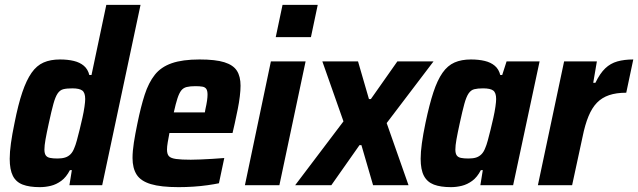

<svg xmlns="http://www.w3.org/2000/svg" viewBox="-20 -763 2629 791"><path d="M144 8Q101 8 73.5 -2.5Q46 -13 33 -38.5Q20 -64 20 -109Q20 -136 25 -172.5Q30 -209 40 -257Q55 -333 72 -383Q89 -433 110 -463Q131 -493 159.5 -505.5Q188 -518 227 -518Q259 -518 284 -512Q309 -506 325.5 -492Q342 -478 348 -454H357L418 -743H559L401 0H266L276 -62H268Q253 -33 232.5 -18Q212 -3 189.5 2.5Q167 8 144 8ZM217 -110Q235 -110 248 -114Q261 -118 270.5 -127.5Q280 -137 286 -153Q291 -164 296.5 -184Q302 -204 308 -228.5Q314 -253 319.5 -277.5Q325 -302 328 -323Q331 -344 331 -355Q331 -381 319 -390Q307 -399 278 -399Q255 -399 241 -395.5Q227 -392 217.5 -378Q208 -364 200 -335Q192 -306 181 -255Q172 -214 167.5 -188.5Q163 -163 163 -147Q163 -131 168.5 -123Q174 -115 186 -112.5Q198 -110 217 -110Z M716 8Q643 8 601.5 -4.5Q560 -17 543 -43.5Q526 -70 526 -112Q526 -140 531.5 -175.5Q537 -211 546 -254Q560 -323 576 -372.5Q592 -422 617.5 -454.5Q643 -487 687.5 -502.5Q732 -518 802 -518Q868 -518 904.5 -506.5Q941 -495 956 -471.5Q971 -448 971 -410Q971 -391 968 -366Q965 -341 959.5 -313.5Q954 -286 947 -254L938 -215H678Q674 -194 671 -176.5Q668 -159 668 -147Q668 -128 676 -119.5Q684 -111 705.5 -108Q727 -105 766 -105Q783 -105 806 -106Q829 -107 854.5 -108.5Q880 -110 904 -112L882 -8Q863 -4 835 0Q807 4 776 6Q745 8 716 8ZM696 -300H824L826 -312Q831 -334 833 -348.5Q835 -363 835 -373Q835 -389 830 -396.5Q825 -404 814 -406Q803 -408 785 -408Q763 -408 749 -404.5Q735 -401 726.5 -390Q718 -379 711 -357.5Q704 -336 696 -300Z M1116 -610 1144 -743H1289L1261 -610ZM989 0 1096 -510H1239L1131 0Z M1196 0 1395 -263 1308 -510H1455L1500 -355H1508L1617 -510H1766L1573 -256L1663 0H1517L1469 -165H1461L1345 0Z M1838 8Q1795 8 1767.5 -2.5Q1740 -13 1726.5 -38.5Q1713 -64 1713 -109Q1713 -136 1718 -172.5Q1723 -209 1733 -257Q1749 -333 1765.5 -383Q1782 -433 1803 -463Q1824 -493 1852.5 -505.5Q1881 -518 1920 -518Q1952 -518 1977 -512Q2002 -506 2018.5 -492Q2035 -478 2041 -454H2049L2067 -510H2203L2094 0H1959L1969 -62H1961Q1946 -33 1925.5 -18Q1905 -3 1882.5 2.5Q1860 8 1838 8ZM1910 -110Q1929 -110 1941.5 -114Q1954 -118 1963.5 -127.5Q1973 -137 1979 -153Q1984 -164 1989.5 -184Q1995 -204 2001 -228.5Q2007 -253 2012.5 -277.5Q2018 -302 2021 -323Q2024 -344 2024 -355Q2024 -381 2012 -390Q2000 -399 1970 -399Q1948 -399 1934 -395.5Q1920 -392 1910.5 -378Q1901 -364 1893 -335Q1885 -306 1874 -255Q1865 -214 1860.5 -188.5Q1856 -163 1856 -147Q1856 -131 1861.5 -123Q1867 -115 1879 -112.5Q1891 -110 1910 -110Z M2196 0 2304 -510H2439L2424 -422H2433Q2452 -461 2473.5 -481.5Q2495 -502 2523.5 -510Q2552 -518 2589 -518L2560 -381Q2519 -381 2489.5 -371Q2460 -361 2439.5 -340Q2419 -319 2404.5 -284Q2390 -249 2380 -199L2337 0Z"/></svg>

Font: Saira SemiCondensed
Style: Bold Italic
Weight: 700
Width: 4
Italic angle: -12°
Designer: Hector Gatti with collaboration of the Omnibus-Type team
Foundry: Omnibus-Type
Version: Version 1.101